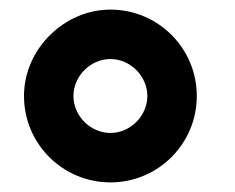

<svg xmlns="http://www.w3.org/2000/svg" viewBox="-20 -755 490 400"><path d="M210 -375C309 -375 390 -455 390 -555C390 -655 309 -735 210 -735C114 -735 30 -653 30 -555C30 -455 111 -375 210 -375ZM210 -478C168.5 -478 133 -513.5 133 -555C133 -596.5 168.5 -632 210 -632C251.5 -632 287 -596.5 287 -555C287 -513.5 251.5 -478 210 -478Z"/></svg>

Font: Hauora
Style: Bold
Weight: 700
Designer: Wayne Shih
Foundry: WCYS
Version: Version 1.001;hotconv 1.0.109;makeotfexe 2.5.65596